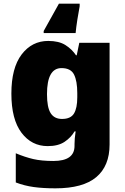

<svg xmlns="http://www.w3.org/2000/svg" viewBox="-20 -786 683 1046"><path d="M243 -563Q301 -563 336.5 -540.5Q372 -518 394 -485H398L412 -553H577V1Q577 118 504.5 179Q432 240 282 240Q215 240 164 233Q113 226 66 208V49Q116 70 161 80.5Q206 91 271 91Q386 91 386 9V-1Q386 -30 392 -70H386Q367 -37 332 -13.5Q297 10 240 10Q152 10 97 -63Q42 -136 42 -276Q42 -416 98 -489.5Q154 -563 243 -563ZM315 -415Q236 -415 236 -273Q236 -201 256 -169.5Q276 -138 318 -138Q365 -138 383 -167.5Q401 -197 401 -256V-279Q401 -344 383.5 -379.5Q366 -415 315 -415ZM414 -752Q408 -721 401.5 -679.5Q395 -638 392 -606H218V-617Q239 -654 257.5 -688Q276 -722 301 -766H414Z"/></svg>

Font: Noto Sans Lao Black
Style: Regular
Weight: 900
Designer: Monotype Design Team
Foundry: Monotype Imaging Inc.
Version: Version 2.003; ttfautohint (v1.8.4.7-5d5b)